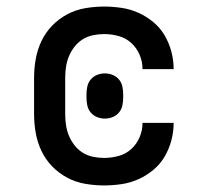

<svg xmlns="http://www.w3.org/2000/svg" viewBox="-20 -558 640 586"><path d="M298 8Q269 8 240 3Q211 -2 185.5 -15.5Q160 -29 139.5 -50Q119 -71 106.5 -97.5Q94 -124 89 -152.5Q84 -181 84 -210V-320Q84 -349 89 -377.5Q94 -406 106.5 -432.5Q119 -459 139.5 -480Q160 -501 185.5 -514.5Q211 -528 240 -533Q269 -538 298 -538Q324 -538 351 -534Q378 -530 402.5 -519Q427 -508 448 -490.5Q469 -473 482.5 -450Q496 -427 503 -400.5Q510 -374 510 -348Q510 -348 510 -347.5Q510 -347 510 -347H415Q415 -347 415 -347Q415 -347 415 -347Q415 -370 406 -391Q397 -412 380.5 -427Q364 -442 342 -448Q320 -454 298 -454Q281 -454 264 -450.5Q247 -447 232.5 -438Q218 -429 207.5 -415.5Q197 -402 190.5 -386.5Q184 -371 181.5 -354Q179 -337 179 -320V-210Q179 -193 181.5 -176Q184 -159 190.5 -143.5Q197 -128 207.5 -114.5Q218 -101 232.5 -92Q247 -83 264 -79.5Q281 -76 298 -76Q320 -76 342 -82Q364 -88 380.5 -103Q397 -118 406 -139Q415 -160 415 -183Q415 -183 415 -183Q415 -183 415 -183H510Q510 -183 510 -182.5Q510 -182 510 -182Q510 -156 503 -129.5Q496 -103 482.5 -80Q469 -57 448 -39.5Q427 -22 402.5 -11Q378 0 351 4Q324 8 298 8ZM300 -196Q288 -196 276.5 -200.5Q265 -205 257 -214.5Q249 -224 246.5 -236Q244 -248 244 -260V-270Q244 -282 246.5 -294Q249 -306 257 -315.5Q265 -325 276.5 -329.5Q288 -334 300 -334Q312 -334 323.5 -329.5Q335 -325 343 -315.5Q351 -306 353.5 -294Q356 -282 356 -270V-260Q356 -248 353.5 -236Q351 -224 343 -214.5Q335 -205 323.5 -200.5Q312 -196 300 -196Z"/></svg>

Font: Iosevka Curly Slab MdEx
Style: Regular
Weight: 500
Width: 7
Monospace: yes
Designer: Belleve Invis
Foundry: Belleve Invis
Version: Version 11.1.0; ttfautohint (v1.8.3)